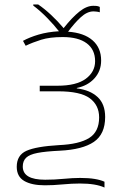

<svg xmlns="http://www.w3.org/2000/svg" viewBox="-20 -679 570 860"><path d="M448 161Q409 143 338 143Q302 143 260 147Q218 151 181 151Q122 151 88.5 131.5Q55 112 55 68Q55 16 98.5 -3.5Q142 -23 244 -29Q335 -33 379.5 -61Q424 -89 424 -153Q424 -208 382 -239Q340 -270 240 -270H158V-295H237Q322 -295 364 -326Q406 -357 406 -405Q406 -457 368.5 -485Q331 -513 261 -513Q203 -513 164.5 -501Q126 -489 95 -474L83 -496Q112 -512 152.5 -524Q193 -536 244 -539Q223 -566 192.5 -597.5Q162 -629 129 -654V-659H151Q179 -640 208.5 -612.5Q238 -585 265 -553Q303 -601 335.5 -627Q368 -653 398 -653Q404 -653 411.5 -652.5Q419 -652 427 -648V-624Q421 -626 412.5 -627Q404 -628 399 -628Q370 -628 341 -601Q312 -574 285 -537Q356 -532 394.5 -498.5Q433 -465 433 -408Q433 -361 403 -328Q373 -295 324 -285V-283Q383 -276 417 -244.5Q451 -213 451 -155Q451 -78 400.5 -43.5Q350 -9 248 -4Q184 -1 148 6Q112 13 97 27.5Q82 42 82 67Q82 126 182 126Q224 126 265 122Q306 118 339 118Q377 118 404 122.5Q431 127 448 135Z"/></svg>

Font: Noto Sans Mono Condensed Thin
Style: Regular
Weight: 100
Width: 3
Designer: Monotype Design Team
Foundry: Monotype Imaging Inc.
Version: Version 2.014; ttfautohint (v1.8.4.7-5d5b)